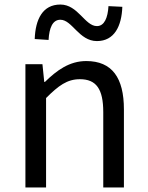

<svg xmlns="http://www.w3.org/2000/svg" viewBox="-20 -826 651 846"><path d="M92 0H183V-394C238 -449 276 -477 332 -477C404 -477 435 -434 435 -332V0H526V-344C526 -483 474 -557 360 -557C286 -557 230 -516 178 -465H175L167 -543H92ZM407 -645C484 -645 516 -711 519 -796L458 -799C455 -748 440 -711 407 -711C354 -711 324 -806 246 -806C168 -806 136 -741 133 -654L194 -650C197 -704 212 -739 246 -739C298 -739 328 -645 407 -645Z"/></svg>

Font: Noto Sans Japanese Regular
Style: Regular
Weight: 400
Designer: Ryoko NISHIZUKA (kana & ideographs); Paul D. Hunt (Latin, Greek & Cyrillic); Wenlong ZHANG (bopomofo); Sandoll Communica
Foundry: Adobe Systems Incorporated
Version: Version 1.000;PS 1;hotconv 1.0.78;makeotf.lib2.5.61930